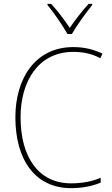

<svg xmlns="http://www.w3.org/2000/svg" viewBox="-20 -969 581 999"><path d="M331 -792H354C379 -836 426 -901 460 -943V-949H441C405 -909 370 -864 343 -824C316 -864 279 -914 246 -949H227V-943C258 -906 306 -837 331 -792ZM361 -699C406 -699 454 -692 502 -666L513 -690C465 -713 416 -724 361 -724C164 -724 60 -561 60 -359C60 -136 164 10 350 10C414 10 467 -3 504 -19V-44C466 -28 416 -15 350 -15C179 -15 87 -153 87 -359C87 -545 179 -699 361 -699Z"/></svg>

Font: Noto Sans Ethiopic SemiCondensed Thin
Style: Regular
Weight: 100
Width: 4
Designer: Monotype Design Team
Foundry: Monotype Imaging Inc.
Version: Version 2.102